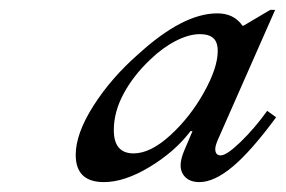

<svg xmlns="http://www.w3.org/2000/svg" viewBox="-20 -738 578 388"><path d="M133 -425Q133 -468 169 -524.5Q205 -581 260 -629Q350 -711 419 -711Q453 -711 470 -686H472L526 -718H536L420 -455Q415 -443 415 -437Q415 -424 426 -424Q438 -424 466 -451Q494 -478 520 -514L538 -501Q488 -433 450.5 -401.5Q413 -370 383 -370Q365 -370 355 -379.5Q345 -389 345 -404Q345 -416 352 -433L369 -473H365Q334 -432 283 -401Q232 -370 190 -370Q133 -370 133 -425ZM420 -635Q420 -653 411 -661Q402 -669 384 -669Q362 -669 335.5 -655.5Q309 -642 284 -618Q250 -586 230 -549Q210 -512 210 -475Q210 -428 250 -428Q284 -428 324 -464.5Q364 -501 392 -551Q420 -601 420 -635Z"/></svg>

Font: Ibarra Real Nova
Style: Italic
Weight: 400
Italic angle: -22°
Designer: Jose Maria Ribagorda & Octavio Pardo
Foundry: Octavio Pardo
Version: Version 1.014